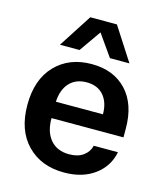

<svg xmlns="http://www.w3.org/2000/svg" viewBox="-110 -800 757 891"><g transform="rotate(15 269.0 -354.0)"><path d="M280.8 9.8Q170.4 9.8 103.3 -59.1Q36.1 -127.9 36.1 -250Q36.1 -372.1 102.3 -440.9Q168.5 -509.8 276.9 -509.8Q382.3 -509.8 444.1 -444.1Q505.9 -378.4 505.9 -261.2V-219.2H160.2V-217.8Q160.2 -152.8 192.1 -115.5Q224.1 -78.1 282.2 -78.1Q324.2 -78.1 350.1 -97.2Q376 -116.2 382.8 -146H499Q485.4 -75.7 427.2 -33Q369.1 9.8 280.8 9.8ZM109.9 -558.1 212.9 -717.8H340.8L443.8 -558.1H350.1L276.9 -662.1L204.1 -558.1ZM160.2 -297.9H386.2Q386.2 -355 357.2 -388.4Q328.1 -421.9 275.9 -421.9Q223.6 -421.9 193.4 -388.9Q163.1 -356 160.2 -297.9Z"/></g></svg>

Font: TASA Orbiter Deck SemiBold
Style: Regular
Weight: 600
Designer: Weizhong Zhang
Version: Version 1.000;Glyphs 3.1.2 (3151)